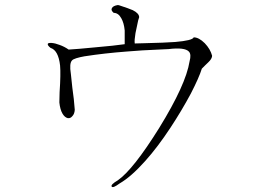

<svg xmlns="http://www.w3.org/2000/svg" viewBox="-20 -773 1040 766"><path d="M477.5 -651.4V-596.7Q437.5 -590.8 358.4 -584Q288.1 -577.1 253.9 -575.2Q237.3 -586.9 217.8 -593.8Q200.2 -600.6 186.5 -601.6Q172.9 -602.5 170.9 -598.6Q168 -592.8 181.6 -582Q212.9 -572.3 219.7 -511.7Q222.7 -477.5 217.8 -405.3L216.8 -364.3Q219.7 -335.9 229.5 -319.3Q238.3 -304.7 250 -301.8Q260.7 -299.8 268.6 -309.6Q277.3 -318.4 278.3 -335Q277.3 -352.5 274.4 -377.9Q272.5 -392.6 268.6 -422.9L262.7 -478.5Q255.9 -520.5 267.6 -532.2Q275.4 -541 319.3 -548.8H320.3Q395.5 -560.5 485.4 -567.4Q538.1 -572.3 632.8 -576.2L652.3 -577.1Q716.8 -585 733.4 -567.4Q744.1 -556.6 736.3 -528.3Q721.7 -435.5 615.2 -262.7Q511.7 -96.7 450.2 -53.7Q419.9 -36.1 425.8 -28.3Q430.7 -21.5 457 -41Q502.9 -67.4 559.6 -130.9Q609.4 -186.5 660.2 -263.7Q705.1 -332 741.2 -399.4Q774.4 -463.9 785.2 -499L799.8 -513.7Q812.5 -525.4 817.4 -531.2Q826.2 -542 826.2 -550.8Q819.3 -577.1 796.9 -600.6Q773.4 -624 752.9 -624Q748 -611.3 678.7 -605.5Q638.7 -602.5 555.7 -600.6L517.6 -599.6Q515.6 -611.3 520.5 -640.6Q523.4 -657.2 531.2 -691.4L535.2 -704.1Q535.2 -719.7 509.8 -732.4Q494.1 -739.3 455.1 -752L450.2 -752.9Q431.6 -750 426.8 -741.2Q420.9 -732.4 433.6 -721.7Q452.1 -721.7 463.9 -700.2Q474.6 -681.6 477.5 -651.4Z"/></svg>

Font: BatangChe
Style: Regular
Weight: 400
Monospace: yes
Version: Version 2.21